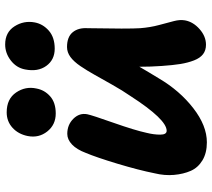

<svg xmlns="http://www.w3.org/2000/svg" viewBox="-58 -738 809 732"><g transform="rotate(-90 346.0 -372.5)"><path d="M525.9 -567.9Q483.4 -567.9 460.2 -600.1Q437 -632.3 446.8 -681.2Q453.1 -713.9 481 -735.4Q508.8 -756.8 542 -756.8Q588.4 -756.8 611.1 -721.2Q633.8 -685.5 626 -644Q620.1 -612.8 594.5 -590.3Q568.8 -567.9 525.9 -567.9ZM278.8 -564Q235.8 -564 210.2 -596.4Q184.6 -628.9 192.9 -670.9Q200.2 -707 224.6 -729Q249 -751 283.2 -751Q334.5 -751 358.9 -715.1Q383.3 -679.2 374 -637.2Q368.2 -606.4 344.2 -585.2Q320.3 -564 278.8 -564ZM168.9 12.2Q128.4 12.2 100.3 -4.6Q72.3 -21.5 60.1 -49.3Q47.9 -77.1 44.7 -113Q41.5 -148.9 50.8 -187Q63 -248 87.4 -328.9Q111.8 -409.7 128.9 -450.2Q141.6 -483.9 160.6 -502Q179.7 -520 201.2 -520Q235.8 -520 258.8 -496.8Q281.7 -473.6 275.9 -443.8Q272.5 -426.3 243.4 -343.8Q214.4 -261.2 205.1 -217.8Q198.2 -190.4 198.2 -165.8Q198.2 -141.1 212.9 -141.1Q256.3 -141.1 345.2 -278.8Q366.2 -309.1 388.9 -349.4Q411.6 -389.6 426.8 -416.7Q441.9 -443.8 459.2 -469.5Q476.6 -495.1 494.4 -508.1Q512.2 -521 532.2 -521Q570.8 -521 588.6 -499.3Q606.4 -477.5 604 -441.9Q601.1 -284.7 604 -242.2Q606.9 -204.1 616.2 -169.7Q625.5 -135.3 631.3 -112.8Q637.2 -90.3 633.8 -70.8Q627.9 -39.6 600.3 -15.4Q572.8 8.8 541 8.8Q519.5 8.8 504.9 -2.4Q490.2 -13.7 481.2 -36.9Q472.2 -60.1 467.5 -88.9Q462.9 -117.7 460 -160.2Q457 -201.7 457 -245.1Q451.2 -235.4 436.5 -210.2Q421.9 -185.1 412.1 -169.9Q365.7 -91.3 299.1 -39.6Q232.4 12.2 168.9 12.2Z"/></g></svg>

Font: Shantell Sans Normal
Style: Bold Italic
Weight: 700
Italic angle: -11.31°
Designer: Stephen Nixon, Anya Danilova, Shantell Martin
Foundry: Arrow Type
Version: Version 1.006;[559af2be0]